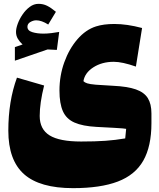

<svg xmlns="http://www.w3.org/2000/svg" viewBox="-20 -707 828 1001"><path d="M688.5 -359.9Q617.2 -384.8 573.2 -384.8Q511.7 -384.8 466.8 -356Q421.9 -327.1 415 -283.7Q421.4 -276.9 434.8 -272.5Q448.2 -268.1 479.5 -265.4Q510.7 -262.7 569.3 -259.8Q644.5 -256.3 688.2 -241Q731.9 -225.6 750.7 -195.3Q769.5 -165 769.5 -115.7V-64.9Q769.5 55.7 727.1 130.4Q684.6 205.1 594.2 239.5Q503.9 273.9 360.8 273.9Q187.5 273.9 105.5 201.2Q23.4 128.4 23.4 -25.9Q23.4 -179.7 68.4 -302.2L210 -261.2Q187 -169.4 187 -102.5Q187 -33.2 238.5 -1.2Q290 30.8 402.8 30.8Q477.1 30.8 529.1 27.1Q581.1 23.4 632.8 14.6L637.7 -35.2Q631.3 -36.6 618.9 -37.6Q606.4 -38.6 575.7 -40.5Q544.9 -42.5 483.4 -45.4Q410.6 -49.3 368.2 -68.1Q325.7 -86.9 307.9 -127.2Q290 -167.5 290 -234.9Q290 -312.5 315.2 -382.3Q340.3 -452.1 383.5 -502.2Q426.8 -552.2 480.5 -569.3Q520 -582 576.2 -582Q642.1 -582 720.7 -561ZM123 -567.4Q123 -547.4 147.9 -539.6Q172.9 -531.7 206.5 -531.7Q225.6 -531.7 248 -534.4Q270.5 -537.1 288.6 -540.5L276.4 -446.8L228 -449.2L57.6 -390.6V-461.4L97.7 -475.1Q82.5 -488.8 73 -504.9Q63.5 -521 63.5 -540.5Q63.5 -558.6 72.5 -583.3Q81.5 -607.9 97.7 -631.6Q113.8 -655.3 135 -671.1Q156.2 -687 180.7 -687Q205.1 -687 225.3 -677Q245.6 -667 271.5 -645.5L231.4 -579.1Q196.8 -601.1 168.9 -601.1Q153.8 -601.1 138.4 -592.3Q123 -583.5 123 -567.4Z"/></svg>

Font: Pinar-DS3-FD Black
Style: Regular
Weight: 900
Designer: Amin Abedi
Version: Version 3.000